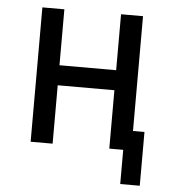

<svg xmlns="http://www.w3.org/2000/svg" viewBox="-51 -597 701 783"><g transform="rotate(5 300.0 -205.0)"><path d="M91 0V-550H181V-321H413V-550H503V-80H550V140H470V0H413V-239H181V0Z"/></g></svg>

Font: JetBrainsMono NF
Style: Regular
Weight: 400
Designer: Philipp Nurullin, Konstantin Bulenkov
Foundry: JetBrains
Version: Version 2.251; ttfautohint (v1.8.3);Nerd Fonts 2.2.2